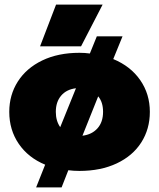

<svg xmlns="http://www.w3.org/2000/svg" viewBox="-20 -723 687 829"><path d="M222 -703H423L330 -523H153ZM175 -12Q102 -42 61 -102Q20 -162 20 -240Q20 -313 57 -371Q94 -429 162.5 -462Q231 -495 323 -495Q347 -495 368 -492L398 -566H509L469 -468Q544 -437 585.5 -377Q627 -317 627 -240Q627 -166 590 -108Q553 -50 484 -17.5Q415 15 323 15Q298 15 275 12L246 86H136ZM308 -342Q267 -337 244 -310Q221 -283 221 -240Q221 -201 240 -174ZM425 -240Q425 -282 404 -307L336 -137Q377 -142 401 -169Q425 -196 425 -240Z"/></svg>

Font: Prompt ExtraBold
Style: Regular
Weight: 800
Designer: Katatrad Team
Foundry: CadsonDemak
Version: Version 1.001